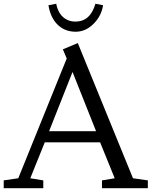

<svg xmlns="http://www.w3.org/2000/svg" viewBox="-23 -996 803 1016"><path d="M516.6 -41.5 584 -52.7 506.8 -242.7H213.9L137.2 -52.7L206.1 -41.5V0H-3.4V-41.5L73.7 -52.7L330.1 -686.5L309.6 -734.9L388.7 -768.1L680.7 -52.7L759.3 -41.5V0H516.6ZM236.8 -301.8H485.4L360.8 -615.2ZM376.5 -881.8Q454.6 -881.8 481.9 -976.1L522.5 -968.3Q514.2 -914.1 475.1 -873Q432.1 -828.1 377.4 -828.1Q315.9 -828.1 276.4 -871.1Q243.2 -907.7 233.4 -968.3L274.4 -976.1Q287.6 -909.7 336.9 -889.2Q354 -881.8 376.5 -881.8Z"/></svg>

Font: Habibi
Style: Regular
Weight: 400
Designer: Magnus Gaarde
Foundry: Magnus Gaarde
Version: Version 1.001